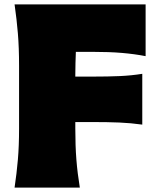

<svg xmlns="http://www.w3.org/2000/svg" viewBox="-20 -855 724 875"><path d="M46.4 0Q56.2 -65.4 61.5 -127.7Q66.9 -189.9 66.9 -269.5V-555.2Q66.9 -638.2 61.5 -702.6Q56.2 -767.1 46.4 -835H643.6V-599.1Q593.3 -608.9 535.9 -613.8Q478.5 -618.7 400.9 -618.7H325.7Q324.7 -594.2 324 -567.9Q323.2 -541.5 323.2 -512.7V-505.9H400.9Q474.1 -505.9 526.6 -508.3Q579.1 -510.7 628.4 -518.6V-287.1Q576.7 -294.4 523.9 -296.6Q471.2 -298.8 400.4 -298.8H323.2V-269.5Q323.2 -189.9 328.1 -127.7Q333 -65.4 343.8 0Z"/></svg>

Font: Pinar-DS3-FD Black
Style: Regular
Weight: 900
Designer: Amin Abedi
Version: Version 3.000